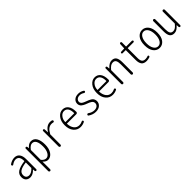

<svg xmlns="http://www.w3.org/2000/svg" viewBox="380 -2343 4220 4220"><g transform="rotate(-45 2490.0 -233.0)"><path d="M209 12.7Q145.5 12.7 106.4 -24.4Q67.4 -61.5 67.4 -131.8Q67.4 -218.8 138.7 -266.1Q210 -313.5 361.3 -333Q366.2 -334 366.2 -338.9Q366.2 -370.1 360.8 -397Q355.5 -423.8 343.3 -447.3Q331.1 -470.7 308.1 -483.9Q285.2 -497.1 253.9 -497.1Q196.3 -497.1 136.7 -452.1Q128.9 -446.3 118.7 -447.8Q108.4 -449.2 103.5 -457Q97.7 -466.8 99.6 -477.5Q101.6 -488.3 110.4 -494.1Q188.5 -545.9 262.7 -545.9Q343.8 -545.9 383.8 -489.7Q423.8 -433.6 423.8 -340.8V-24.4Q423.8 -14.6 416.5 -7.3Q409.2 0 399.4 0Q388.7 0 381.3 -6.8Q374 -13.7 373 -24.4L369.1 -68.4Q369.1 -69.3 368.2 -69.3Q367.2 -69.3 366.2 -68.4Q290 12.7 209 12.7ZM221.7 -37.1Q288.1 -37.1 363.3 -115.2Q366.2 -118.2 366.2 -122.1V-288.1Q366.2 -291 362.3 -291Q362.3 -291 361.3 -291Q233.4 -273.4 179.7 -236.8Q126 -200.2 126 -136.7Q126 -85 152.3 -61Q178.7 -37.1 221.7 -37.1Z M580.1 191.4V-505.9Q580.1 -516.6 587.4 -523.4Q594.7 -530.3 604.5 -530.3Q615.2 -530.3 623 -523.4Q630.9 -516.6 631.8 -505.9L635.7 -465.8Q635.7 -464.8 636.7 -464.8Q637.7 -464.8 638.7 -465.8Q701.2 -543 774.4 -543Q858.4 -543 902.3 -471.2Q946.3 -399.4 946.3 -271.5Q946.3 -138.7 891.1 -61Q835.9 16.6 754.9 16.6Q694.3 16.6 640.6 -43Q639.6 -43.9 638.7 -43.5Q637.7 -43 637.7 -42L638.7 49.8V191.4Q638.7 204.1 630.4 212.9Q622.1 221.7 609.9 221.7Q597.7 221.7 588.9 212.9Q580.1 204.1 580.1 191.4ZM748 -36.1Q806.6 -36.1 845.2 -101.1Q883.8 -166 883.8 -271.5Q883.8 -493.2 761.7 -493.2Q703.1 -493.2 641.6 -411.1Q638.7 -408.2 638.7 -403.3V-103.5Q638.7 -98.6 641.6 -95.7Q691.4 -36.1 748 -36.1Z M1124 -29.3V-508.8Q1124 -518.6 1130.9 -525.9Q1137.7 -533.2 1147.9 -533.2Q1158.2 -533.2 1165.5 -526.4Q1172.9 -519.5 1172.9 -508.8L1177.7 -418Q1177.7 -417 1178.7 -417Q1179.7 -417 1180.7 -418Q1260.7 -544.9 1367.2 -544.9Q1402.3 -544.9 1426.8 -538.1Q1437.5 -534.2 1442.4 -523.4Q1445.3 -517.6 1445.3 -510.7Q1445.3 -506.8 1444.3 -502Q1440.4 -492.2 1431.2 -487.8Q1421.9 -483.4 1411.1 -486.3Q1393.6 -492.2 1363.3 -492.2Q1312.5 -492.2 1269 -459.5Q1225.6 -426.8 1185.5 -352.5Q1182.6 -348.6 1182.6 -344.7V-29.3Q1182.6 -17.6 1174.3 -8.8Q1166 0 1153.8 0Q1141.6 0 1132.8 -8.8Q1124 -17.6 1124 -29.3Z M1771.5 11.7Q1674.8 11.7 1611.3 -63.5Q1547.9 -138.7 1547.9 -265.6Q1547.9 -390.6 1609.9 -467.8Q1671.9 -544.9 1757.3 -544.9Q1842.8 -544.9 1890.6 -480.5Q1938.5 -416 1938.5 -298.8Q1938.5 -293 1938.5 -291Q1938.5 -276.4 1927.2 -266.1Q1916 -255.9 1901.4 -255.9H1611.3Q1607.4 -255.9 1607.4 -252Q1610.4 -155.3 1656.2 -95.7Q1702.1 -36.1 1777.3 -36.1Q1829.1 -36.1 1873 -59.6Q1881.8 -64.5 1891.6 -62Q1901.4 -59.6 1905.3 -50.8Q1910.2 -42 1907.7 -31.7Q1905.3 -21.5 1895.5 -17.6Q1837.9 11.7 1771.5 11.7ZM1607.4 -306.6Q1607.4 -302.7 1611.3 -302.7H1880.9Q1884.8 -302.7 1884.8 -307.6Q1884.8 -401.4 1851.6 -449.2Q1818.4 -497.1 1757.8 -497.1Q1700.2 -497.1 1657.2 -446.3Q1607.4 -386.7 1607.4 -306.6Z M2245.1 12.7Q2153.3 12.7 2071.3 -43.9Q2060.5 -51.8 2060.5 -64.5Q2060.5 -73.2 2066.4 -80.1Q2073.2 -88.9 2084.5 -90.3Q2095.7 -91.8 2104.5 -85Q2171.9 -35.2 2247.1 -35.2Q2304.7 -35.2 2336.4 -63.5Q2368.2 -91.8 2368.2 -134.8Q2368.2 -158.2 2357.9 -176.8Q2347.7 -195.3 2326.7 -209Q2305.7 -222.7 2288.1 -231Q2270.5 -239.3 2241.2 -250Q2210 -261.7 2193.4 -268.6Q2176.8 -275.4 2150.9 -290Q2125 -304.7 2111.3 -318.4Q2097.7 -332 2086.9 -354.5Q2076.2 -377 2076.2 -403.3Q2076.2 -463.9 2122.1 -504.9Q2168 -545.9 2249 -545.9Q2319.3 -545.9 2381.8 -504.9Q2390.6 -499 2392.1 -488.8Q2393.6 -478.5 2386.7 -470.2Q2379.9 -461.9 2369.6 -460.4Q2359.4 -459 2350.6 -464.8Q2298.8 -499 2248 -499Q2192.4 -499 2162.6 -471.7Q2132.8 -444.3 2132.8 -406.2Q2132.8 -389.6 2140.1 -376Q2147.5 -362.3 2156.2 -353Q2165 -343.8 2183.1 -334Q2201.2 -324.2 2212.9 -319.3Q2224.6 -314.5 2249 -304.7Q2253.9 -302.7 2255.9 -301.8Q2260.7 -300.8 2269.5 -296.9Q2299.8 -285.2 2315.9 -278.3Q2332 -271.5 2356.9 -256.8Q2381.8 -242.2 2394.5 -228Q2407.2 -213.9 2417 -190.4Q2426.8 -167 2426.8 -138.7Q2426.8 -74.2 2378.4 -30.8Q2330.1 12.7 2245.1 12.7Z M2771.5 11.7Q2674.8 11.7 2611.3 -63.5Q2547.9 -138.7 2547.9 -265.6Q2547.9 -390.6 2609.9 -467.8Q2671.9 -544.9 2757.3 -544.9Q2842.8 -544.9 2890.6 -480.5Q2938.5 -416 2938.5 -298.8Q2938.5 -293 2938.5 -291Q2938.5 -276.4 2927.2 -266.1Q2916 -255.9 2901.4 -255.9H2611.3Q2607.4 -255.9 2607.4 -252Q2610.4 -155.3 2656.2 -95.7Q2702.1 -36.1 2777.3 -36.1Q2829.1 -36.1 2873 -59.6Q2881.8 -64.5 2891.6 -62Q2901.4 -59.6 2905.3 -50.8Q2910.2 -42 2907.7 -31.7Q2905.3 -21.5 2895.5 -17.6Q2837.9 11.7 2771.5 11.7ZM2607.4 -306.6Q2607.4 -302.7 2611.3 -302.7H2880.9Q2884.8 -302.7 2884.8 -307.6Q2884.8 -401.4 2851.6 -449.2Q2818.4 -497.1 2757.8 -497.1Q2700.2 -497.1 2657.2 -446.3Q2607.4 -386.7 2607.4 -306.6Z M3068.4 -29.3V-508.8Q3068.4 -518.6 3075.2 -525.9Q3082 -533.2 3091.8 -533.2Q3102.5 -533.2 3109.9 -526.4Q3117.2 -519.5 3118.2 -508.8L3122.1 -456.1Q3122.1 -454.1 3124 -454.1Q3126 -454.1 3127.9 -455.1Q3206.1 -544.9 3286.1 -544.9Q3359.4 -544.9 3392.6 -496.6Q3425.8 -448.2 3425.8 -346.7V-29.3Q3425.8 -17.6 3417.5 -8.8Q3409.2 0 3397 0Q3384.8 0 3376 -8.8Q3367.2 -17.6 3367.2 -29.3V-340.8Q3367.2 -420.9 3345.7 -457.5Q3324.2 -494.1 3271.5 -494.1Q3234.4 -494.1 3201.7 -472.2Q3168.9 -450.2 3129.9 -403.3Q3127 -400.4 3127 -395.5V-29.3Q3127 -17.6 3118.7 -8.8Q3110.4 0 3098.1 0Q3085.9 0 3077.1 -8.8Q3068.4 -17.6 3068.4 -29.3Z M3825.2 11.7Q3738.3 11.7 3702.1 -36.6Q3666 -85 3666 -176.8V-479.5Q3666 -484.4 3662.1 -484.4H3569.3Q3560.5 -484.4 3553.7 -490.7Q3546.9 -497.1 3546.9 -506.3Q3546.9 -515.6 3553.7 -522.5Q3560.5 -529.3 3569.3 -529.3L3664.1 -533.2Q3668 -533.2 3668 -537.1L3673.8 -662.1Q3674.8 -672.9 3682.1 -679.7Q3689.5 -686.5 3700.2 -686.5Q3710.9 -686.5 3718.3 -679.2Q3725.6 -671.9 3725.6 -662.1V-537.1Q3725.6 -533.2 3729.5 -533.2H3904.3Q3915 -533.2 3922.4 -525.9Q3929.7 -518.6 3929.7 -508.3Q3929.7 -498 3922.4 -491.2Q3915 -484.4 3904.3 -484.4H3729.5Q3725.6 -484.4 3725.6 -479.5V-172.9Q3725.6 -106.4 3749.5 -71.8Q3773.4 -37.1 3834 -37.1Q3874 -37.1 3909.2 -50.8Q3918 -54.7 3926.3 -50.8Q3934.6 -46.9 3937.5 -38.1Q3938.5 -34.2 3938.5 -30.3Q3938.5 -25.4 3936.5 -19.5Q3931.6 -10.7 3922.9 -6.8Q3871.1 11.7 3825.2 11.7Z M4031.2 -265.6Q4031.2 -400.4 4087.9 -472.7Q4144.5 -544.9 4230.5 -544.9Q4316.4 -544.9 4373 -472.7Q4429.7 -400.4 4429.7 -265.6Q4429.7 -131.8 4373 -60.1Q4316.4 11.7 4230.5 11.7Q4144.5 11.7 4087.9 -60.1Q4031.2 -131.8 4031.2 -265.6ZM4368.2 -265.6Q4368.2 -373 4329.6 -434.6Q4291 -496.1 4230.5 -496.1Q4169.9 -496.1 4131.3 -434.6Q4092.8 -373 4092.8 -265.6Q4092.8 -159.2 4131.3 -98.6Q4169.9 -38.1 4230.5 -38.1Q4291 -38.1 4329.6 -98.6Q4368.2 -159.2 4368.2 -265.6Z M4683.6 11.7Q4610.4 11.7 4577.1 -36.1Q4543.9 -84 4543.9 -185.5V-503.9Q4543.9 -515.6 4552.2 -524.4Q4560.5 -533.2 4572.8 -533.2Q4585 -533.2 4593.8 -524.4Q4602.5 -515.6 4602.5 -503.9V-194.3Q4602.5 -112.3 4624 -75.7Q4645.5 -39.1 4698.2 -39.1Q4735.4 -39.1 4767.1 -61Q4798.8 -83 4837.9 -130.9Q4840.8 -133.8 4840.8 -138.7V-503.9Q4840.8 -515.6 4849.1 -524.4Q4857.4 -533.2 4869.6 -533.2Q4881.8 -533.2 4890.6 -524.4Q4899.4 -515.6 4899.4 -503.9V-24.4Q4899.4 -14.6 4892.1 -7.3Q4884.8 0 4874.5 0Q4864.3 0 4856.9 -6.8Q4849.6 -13.7 4848.6 -24.4L4845.7 -77.1Q4845.7 -79.1 4843.8 -79.1Q4841.8 -79.1 4839.8 -77.1Q4801.8 -34.2 4764.6 -11.2Q4727.5 11.7 4683.6 11.7Z"/></g></svg>

Font: Gen Jyuu Gothic L Monospace Light
Style: Regular
Weight: 300
Designer: [Source Han Sans]
Ryoko NISHIZUKA  (kana & ideographs); Paul D. Hunt (Latin, Greek & Cyrillic); Wenlong ZHANG  (bopomofo
Version: Version 1.002.20150607